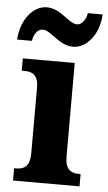

<svg xmlns="http://www.w3.org/2000/svg" viewBox="-78 -804 472 840"><g transform="rotate(5 157.5 -384.0)"><path d="M222 -606C284 -606 336 -674 339 -758H274C271 -731 252 -705 231 -705C194 -705 156 -768 94 -768C31 -768 -20 -699 -24 -616H41C44 -643 61 -669 84 -669C122 -669 159 -606 222 -606ZM12 0H304V-54H295C262 -54 236 -68 236 -125V-536H8V-482H23C55 -482 81 -468 81 -415V-126C81 -69 56 -54 22 -54H12Z"/></g></svg>

Font: Noto Serif Condensed ExtraBold
Style: Regular
Weight: 800
Width: 3
Designer: Monotype Design Team
Foundry: Monotype Imaging Inc.
Version: Version 2.013